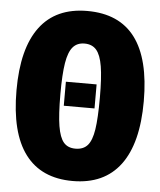

<svg xmlns="http://www.w3.org/2000/svg" viewBox="-53 -762 690 828"><g transform="rotate(5 292.5 -348.0)"><path d="M568 -349Q568 -167 498 -73.5Q428 20 292 20Q156 20 86.5 -72.5Q17 -165 17 -349Q17 -530 86.5 -623Q156 -716 292 -716Q568 -716 568 -349ZM207 -349Q207 -260 215 -211Q223 -162 241 -141Q259 -120 292 -120Q326 -120 344.5 -141Q363 -162 370.5 -210.5Q378 -259 378 -349Q378 -435 370 -483.5Q362 -532 343.5 -553.5Q325 -575 292 -575Q260 -575 241.5 -553.5Q223 -532 215 -483.5Q207 -435 207 -349ZM359 -404V-300H226V-404Z"/></g></svg>

Font: Fira Sans Extra Condensed Black
Style: Regular
Weight: 900
Width: 1
Designer: Carrois Corporate & Edenspiekermann AG
Foundry: Carrois Corporate GbR & Edenspiekermann AG
Version: Version 4.203